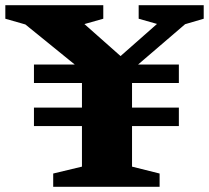

<svg xmlns="http://www.w3.org/2000/svg" viewBox="-52 -718 802 738"><path d="M635.5 -304.5V-233.5H78.5V-304.5ZM635.5 -470V-399H78.5V-470ZM455.5 -450V-77.5L561.5 -51V0H152.5V-51L263 -77.5V-447.5L45.5 -624L-31.5 -646V-698H345V-646L272.5 -625.5L425.5 -490L395.5 -488.5L551.5 -626L481 -646V-698H731V-646L659.5 -625Z"/></svg>

Font: Newsreader 9pt
Style: Bold
Weight: 700
Designer: Hugues Gentile
Foundry: Production Type
Version: Version 1.003